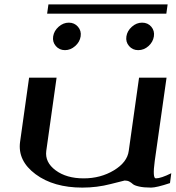

<svg xmlns="http://www.w3.org/2000/svg" viewBox="-20 -853 799 873"><path d="M737.3 -500 683.6 -121.1Q672.9 -42 688.5 -42Q711.9 -42 758.8 -65.4L752.9 -20.5Q691.4 0 667 0Q633.8 0 612.3 -4.9Q590.8 -9.8 584 -16.1Q577.1 -22.5 568.4 -27.3Q559.6 -32.2 546.9 -32.2Q544.9 -32.2 482.9 -16.1Q420.9 0 354.5 0Q223.6 0 141.6 -61Q59.6 -122.1 71.3 -208L112.3 -500H237.3L190.4 -167Q183.6 -115.2 232.9 -78.6Q282.2 -42 360.4 -42Q437.5 -42 498 -78.6Q558.6 -115.2 565.4 -167L612.3 -500ZM626 -750Q652.3 -750 668 -731.4Q683.6 -712.9 679.7 -687.5Q675.8 -662.1 655.3 -643.6Q634.8 -625 608.4 -625Q583 -625 566.9 -643.6Q550.8 -662.1 554.7 -687.5Q558.6 -712.9 579.6 -731.4Q600.6 -750 626 -750ZM233.9 -643.6Q217.8 -662.1 221.7 -687.5Q225.6 -712.9 246.6 -731.4Q267.6 -750 293 -750Q318.4 -750 334.5 -731.4Q350.6 -712.9 346.7 -687.5Q342.8 -662.1 321.8 -643.6Q300.8 -625 275.4 -625Q250 -625 233.9 -643.6ZM742.2 -833 736.3 -791H194.3L200.2 -833Z"/></svg>

Font: okolaks
Style: BoldItalic
Weight: 600
Width: 8
Italic angle: -8°
Version: Version 000.6.0